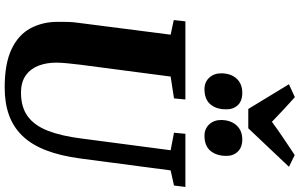

<svg xmlns="http://www.w3.org/2000/svg" viewBox="-244 -994 1249 800"><g transform="rotate(90 380.0 -594.5)"><path d="M690.5 -681.5 641 -306Q630 -222 606.5 -161.8Q583 -101.5 546.5 -63.8Q510 -26 460 -8Q410 10 346 10Q245 10 185 -18.8Q125 -47.5 98.2 -97.8Q71.5 -148 71.5 -211Q71.5 -230 71.8 -250.2Q72 -270.5 75 -292L125 -681.5L64 -694.5L69.5 -743H395L390.5 -695.5L299.5 -681.5L250 -304Q246.5 -275 244 -249Q241.5 -223 241.5 -204.5Q241.5 -163.5 254.5 -130.2Q267.5 -97 295.2 -77.5Q323 -58 366.5 -58Q427 -58 465.2 -86Q503.5 -114 525.2 -169.8Q547 -225.5 557.5 -309L606.5 -681.5L533.5 -695.5L538 -743H759.5L753.5 -695.5ZM352 -822.5Q322 -822.5 303.8 -842.8Q285.5 -863 286 -893.5Q286.5 -933 308.2 -956.5Q330 -980 367 -980Q402.5 -980 419.8 -960.2Q437 -940.5 436 -911.5Q436 -872 415.2 -847.2Q394.5 -822.5 352 -822.5ZM546 -822.5Q516.5 -822.5 498.2 -842.8Q480 -863 480.5 -893.5Q481.5 -933 503.2 -956.5Q525 -980 561.5 -980Q595.5 -980 613.2 -960.2Q631 -940.5 630 -911.5Q629.5 -872 608.8 -847.2Q588 -822.5 546 -822.5ZM434.5 -1005 331.5 -1174.5 385.5 -1199Q411.5 -1175.5 437.5 -1151.5Q463.5 -1127.5 488 -1103.5Q522 -1128.5 557 -1152Q592 -1175.5 626.5 -1198.5L675.5 -1174.5L515 -1005Z"/></g></svg>

Font: Merriweather 36pt Black
Style: Italic
Weight: 900
Italic angle: -7.8°
Version: Version 2.101